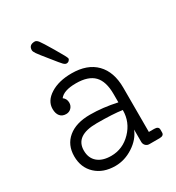

<svg xmlns="http://www.w3.org/2000/svg" viewBox="-180 -856 898 977"><g transform="rotate(-30 269.5 -367.0)"><path d="M257 -566Q249 -566 239.5 -575.5Q230 -585 196 -628Q156 -677 146.5 -691Q137 -705 137 -713Q137 -744 172 -744Q182 -744 192.5 -730.5Q203 -717 238 -658Q278 -591 278 -583Q278 -578 272 -572Q266 -566 257 -566ZM476 -55Q502 -55 502 -36V-19Q502 0 476 0H416Q403 0 394.5 -9Q386 -18 386 -31V-103Q367 -55 317 -22.5Q267 10 212 10Q141 10 97.5 -30.5Q54 -71 54 -137Q54 -204 100.5 -242.5Q147 -281 229 -281Q304 -281 386 -263V-312Q386 -386 352.5 -420.5Q319 -455 247 -455Q175 -455 151 -423Q169 -410 169 -387Q169 -369 157 -356.5Q145 -344 127 -344Q104 -344 91.5 -359Q79 -374 79 -401Q79 -448 128 -479Q177 -510 253 -510Q345 -510 395 -459Q445 -408 445 -315V-55ZM219 -45Q287 -45 336.5 -96Q386 -147 386 -217V-218Q334 -226 237 -226Q111 -226 111 -138Q111 -94 139.5 -69.5Q168 -45 219 -45Z"/></g></svg>

Font: Solway Light
Style: Regular
Weight: 300
Designer: Mariya V. Pigoulevskaya
Foundry: The Northern Block Ltd.
Version: Version 1.000;hotconv 1.0.109;makeotfexe 2.5.65596